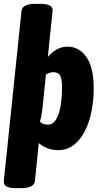

<svg xmlns="http://www.w3.org/2000/svg" viewBox="-30 -774 524 1000"><path d="M54 206Q18 206 3 196.5Q-12 187 -10 168L82 -717Q86 -754 155 -754H179Q215 -754 230.5 -744.5Q246 -735 244 -717L219 -477Q239 -502 265.5 -516.5Q292 -531 323 -531Q381 -531 419.5 -477.5Q458 -424 458 -312Q458 -253 447 -196Q436 -139 413 -93Q390 -47 355 -19.5Q320 8 272 8Q244 8 217 -2Q190 -12 172 -29L152 168Q148 206 79 206ZM220 -125Q246 -125 262.5 -152.5Q279 -180 286 -224.5Q293 -269 293 -321Q293 -365 282.5 -381.5Q272 -398 248 -398Q238 -398 227.5 -394.5Q217 -391 209 -385L192 -216Q189 -193 185.5 -172.5Q182 -152 178 -141Q192 -125 220 -125Z"/></svg>

Font: Asap Condensed Condensed ExtraBold
Style: Italic
Weight: 800
Width: 3
Italic angle: -6°
Designer: Pablo Cosgaya
Foundry: Omnibus-Type
Version: Version 3.001; ttfautohint (v1.8.4.7-5d5b)